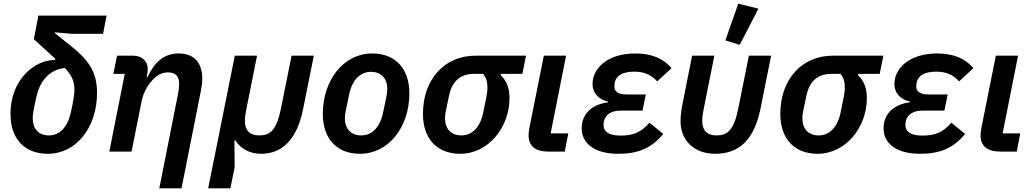

<svg xmlns="http://www.w3.org/2000/svg" viewBox="-20 -825 5616 1045"><path d="M541 -641 560 -740H189L164 -612L281 -505L280 -499C166 -499 37 -390 37 -205C37 -66 117 12 240 12C396 12 508 -132 508 -319C508 -419 476 -488 368 -573L278 -645L279 -649L371 -641ZM385 -337C385 -311 379 -273 365 -211C347 -132 305 -88 246 -88C188 -88 158 -126 158 -182C158 -201 164 -237 178 -297C197 -385 249 -446 333 -455C374 -411 385 -380 385 -337Z M696 0 751 -275C759 -316 780 -355 806 -385C830 -413 859 -431 894 -431C938 -431 955 -407 955 -369C955 -351 953 -333 949 -314L847 200H968L1072 -324C1077 -351 1081 -373 1081 -396C1081 -483 1037 -534 953 -534C873 -534 822 -488 783 -406H778L781 -420C783 -427 784 -440 784 -449C784 -495 751 -522 703 -522H617L597 -423H659L575 0Z M1113 200H1234L1257 86L1256 -61H1261C1291 -14 1340 12 1402 12C1515 12 1596 -66 1629 -228L1688 -522H1567L1509 -234C1485 -114 1449 -88 1391 -88C1340 -88 1313 -114 1313 -167C1313 -189 1316 -208 1323 -242L1379 -522H1258Z M1939 12C2095 12 2208 -133 2208 -317C2208 -456 2128 -534 2006 -534C1850 -534 1737 -389 1737 -205C1737 -66 1817 12 1939 12ZM1946 -88C1888 -88 1857 -126 1857 -182C1857 -196 1859 -209 1861 -217L1879 -305C1895 -389 1940 -434 1999 -434C2057 -434 2088 -396 2088 -340C2088 -326 2086 -314 2084 -304L2066 -217C2050 -133 2005 -88 1946 -88Z M2823 -423 2843 -522H2568C2400 -522 2282 -394 2282 -205C2282 -66 2362 12 2485 12C2641 12 2753 -136 2753 -289C2753 -346 2738 -384 2705 -416L2706 -423ZM2609 -423C2627 -402 2633 -380 2633 -347C2633 -329 2630 -311 2626 -291L2611 -217C2595 -133 2550 -88 2491 -88C2433 -88 2402 -126 2402 -182C2402 -196 2404 -208 2406 -218L2424 -304C2440 -383 2486 -423 2560 -423Z M3073 -99H2977L3061 -522H2940L2861 -127C2858 -112 2857 -97 2857 -88C2857 -31 2893 0 2964 0H3054Z M3515 -157C3469 -104 3425 -87 3358 -87C3291 -87 3265 -110 3265 -143C3265 -154 3266 -160 3267 -165C3275 -201 3306 -223 3358 -223H3477L3495 -311H3388C3343 -311 3324 -328 3324 -354C3324 -363 3325 -370 3326 -377C3334 -411 3366 -435 3432 -435C3487 -435 3526 -417 3557 -382L3635 -454C3589 -508 3525 -534 3438 -534C3285 -534 3205 -452 3205 -368C3205 -322 3233 -285 3290 -272L3289 -268C3196 -256 3146 -201 3146 -126C3146 -48 3211 12 3345 12C3454 12 3526 -19 3590 -96Z M4108 -778 3998 -805 3928 -605 4006 -581ZM3868 -522H3747L3693 -251C3687 -217 3684 -191 3684 -164C3684 -64 3755 12 3873 12C4004 12 4084 -66 4118 -228L4177 -522H4056L3998 -234C3974 -114 3938 -88 3880 -88C3829 -88 3802 -114 3802 -167C3802 -189 3805 -208 3812 -242Z M4768 -423 4788 -522H4513C4345 -522 4227 -394 4227 -205C4227 -66 4307 12 4430 12C4586 12 4698 -136 4698 -289C4698 -346 4683 -384 4650 -416L4651 -423ZM4554 -423C4572 -402 4578 -380 4578 -347C4578 -329 4575 -311 4571 -291L4556 -217C4540 -133 4495 -88 4436 -88C4378 -88 4347 -126 4347 -182C4347 -196 4349 -208 4351 -218L4369 -304C4385 -383 4431 -423 4505 -423Z M5158 -157C5112 -104 5068 -87 5001 -87C4934 -87 4908 -110 4908 -143C4908 -154 4909 -160 4910 -165C4918 -201 4949 -223 5001 -223H5120L5138 -311H5031C4986 -311 4967 -328 4967 -354C4967 -363 4968 -370 4969 -377C4977 -411 5009 -435 5075 -435C5130 -435 5169 -417 5200 -382L5278 -454C5232 -508 5168 -534 5081 -534C4928 -534 4848 -452 4848 -368C4848 -322 4876 -285 4933 -272L4932 -268C4839 -256 4789 -201 4789 -126C4789 -48 4854 12 4988 12C5097 12 5169 -19 5233 -96Z M5533 -99H5437L5521 -522H5400L5321 -127C5318 -112 5317 -97 5317 -88C5317 -31 5353 0 5424 0H5514Z"/></svg>

Font: Braiins Sans SemiBold
Style: Italic
Weight: 600
Italic angle: -11.31°
Designer: Mike Abbink, Paul van der Laan, Pieter van Rosmalen, Jiri Chlebus, Lubos Buracinsky
Foundry: Bold Monday, Sudetype
Version: Version 1.000;hotconv 1.0.109;makeotfexe 2.5.65596